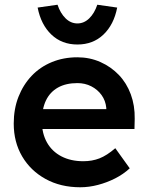

<svg xmlns="http://www.w3.org/2000/svg" viewBox="-20 -781 626 811"><path d="M38 -259Q38 -321 58 -372Q78 -423 113.5 -460.5Q149 -498 198.5 -518.5Q248 -539 307 -539Q359 -539 404 -519Q449 -499 482 -464.5Q515 -430 532.5 -382.5Q550 -335 549 -279L548 -236H121L98 -320H445L429 -303V-325Q426 -356 409 -379.5Q392 -403 365.5 -416.5Q339 -430 307 -430Q258 -430 224.5 -411Q191 -392 174 -356.5Q157 -321 157 -268Q157 -217 178.5 -179Q200 -141 239.5 -120.5Q279 -100 332 -100Q369 -100 400 -112Q431 -124 467 -155L528 -70Q501 -45 466.5 -27.5Q432 -10 394 0Q356 10 319 10Q236 10 172.5 -25Q109 -60 73.5 -120.5Q38 -181 38 -259ZM139 -749 223 -761Q235 -725 257 -703.5Q279 -682 307 -682Q335 -682 357 -703.5Q379 -725 391 -761L475 -749Q461 -677 417 -635Q373 -593 307 -593Q241 -593 197 -635Q153 -677 139 -749Z"/></svg>

Font: Mach Medium
Style: Regular
Weight: 500
Version: Version 1.002